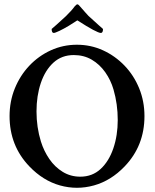

<svg xmlns="http://www.w3.org/2000/svg" viewBox="-20 -859 717 891"><path d="M116.2 -86.9Q24.4 -182.6 24.4 -320.3Q24.4 -388.7 48.8 -448.7Q73.2 -508.8 116.2 -554.2Q159.2 -599.6 215.8 -625.5Q272.5 -651.4 336.9 -651.4Q401.4 -651.4 458 -625.5Q514.6 -599.6 558.1 -554.2Q601.6 -508.8 626 -448.7Q650.4 -388.7 650.4 -320.3Q650.4 -182.6 558.6 -86.9Q495.1 -20.5 416 1.5Q336.9 23.4 258.3 1.5Q179.7 -20.5 116.2 -86.9ZM352.5 -39.1Q408.2 -39.1 446.8 -74.7Q485.4 -110.4 505.9 -170.4Q526.4 -230.5 526.4 -301.8Q526.4 -376 506.8 -443.4Q494.1 -487.3 468.3 -523.9Q442.4 -560.5 405.8 -582Q369.1 -603.5 322.3 -603.5Q266.6 -603.5 228 -568.4Q189.5 -533.2 169.4 -473.6Q149.4 -414.1 149.4 -341.8Q149.4 -268.6 169.9 -202.1Q183.6 -158.2 209 -121.1Q234.4 -84 271 -61.5Q307.6 -39.1 352.5 -39.1ZM229.5 -706.1Q219.7 -706.1 219.7 -724.6L243.2 -745.1Q253.9 -754.9 264.6 -764.6Q275.4 -774.4 286.1 -784.2Q298.8 -796.9 309.1 -808.1Q319.3 -819.3 327.1 -830.1Q335 -838.9 338.9 -838.9Q343.8 -838.9 350.6 -830.1Q365.2 -813.5 375.5 -801.8Q385.7 -790 390.6 -785.2Q418.9 -758.8 437.5 -742.7Q456.1 -726.6 458 -724.6Q458 -706.1 448.2 -706.1Q429.7 -706.1 338.9 -764.6Q323.2 -753.9 299.8 -739.7Q276.4 -725.6 255.9 -715.8Q235.4 -706.1 229.5 -706.1Z"/></svg>

Font: Crimson Text SemiBold
Style: Regular
Weight: 600
Designer: Sebastian Kosch
Foundry: Sebastian Kosch
Version: Version 1.100; ttfautohint (v1.8.4)